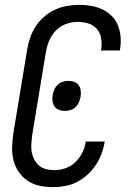

<svg xmlns="http://www.w3.org/2000/svg" viewBox="-20 -763 540 791"><path d="M198 8Q169 8 142 2Q115 -4 93.5 -18.5Q72 -33 57 -55Q42 -77 35.5 -103.5Q29 -130 30 -158Q31 -186 35 -214L92 -559Q96 -584 104.5 -608.5Q113 -633 127.5 -655Q142 -677 162.5 -694.5Q183 -712 206.5 -723Q230 -734 255.5 -738.5Q281 -743 306 -743Q331 -743 355 -739Q379 -735 400.5 -725Q422 -715 439 -698.5Q456 -682 465 -660.5Q474 -639 476.5 -614.5Q479 -590 475 -564L474 -555H396L397 -561Q400 -584 396.5 -606Q393 -628 379 -644Q365 -660 343.5 -666.5Q322 -673 299 -673Q276 -673 251.5 -664Q227 -655 209.5 -636.5Q192 -618 182.5 -595Q173 -572 169 -548L112 -203Q110 -186 109 -168.5Q108 -151 111 -135Q114 -119 122 -104.5Q130 -90 142 -80Q154 -70 170.5 -66Q187 -62 204 -62Q227 -62 250 -70Q273 -78 290.5 -95Q308 -112 319 -134Q330 -156 333 -179L334 -180H412L411 -178Q407 -153 398 -129Q389 -105 374.5 -83Q360 -61 340 -43Q320 -25 296.5 -13Q273 -1 247.5 3.5Q222 8 198 8ZM247 -306Q234 -306 222.5 -310.5Q211 -315 204.5 -324.5Q198 -334 196.5 -346.5Q195 -359 197 -372Q199 -383 204 -394.5Q209 -406 218.5 -414.5Q228 -423 239.5 -426.5Q251 -430 262 -430Q275 -430 286.5 -425.5Q298 -421 304.5 -411.5Q311 -402 312.5 -389.5Q314 -377 312 -364Q310 -353 305 -341.5Q300 -330 291 -321.5Q282 -313 270 -309.5Q258 -306 247 -306Z"/></svg>

Font: Iosevka Oblique
Style: Regular
Weight: 400
Italic angle: -9°
Monospace: yes
Designer: Belleve Invis
Foundry: Belleve Invis
Version: Version 32.5.0; ttfautohint (v1.8.4)